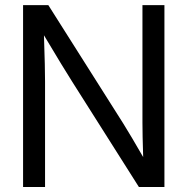

<svg xmlns="http://www.w3.org/2000/svg" viewBox="-20 -748 750 768"><path d="M72.3 0V-727.5H173.3L473.1 -253.9Q485.8 -233.4 508.3 -195.8Q530.8 -158.2 552.7 -119.6Q551.3 -157.7 550.5 -198.7Q549.8 -239.7 549.8 -257.8V-727.5H637.7V0H535.6L269 -420.9Q253.9 -444.3 224.4 -492.9Q194.8 -541.5 155.8 -606.9Q158.2 -539.1 159.2 -492.4Q160.2 -445.8 160.2 -421.9V0Z"/></svg>

Font: Inter Display
Style: Regular
Weight: 400
Designer: Rasmus Andersson
Foundry: rsms
Version: Version 4.001;git-9221beed3